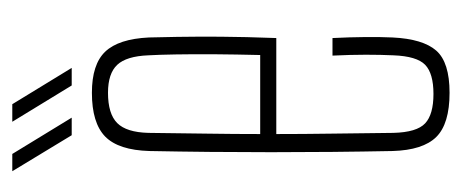

<svg xmlns="http://www.w3.org/2000/svg" viewBox="-250 -532 787 328"><g transform="rotate(-90 144.0 -368.5)"><path d="M149 5.5Q96 5.5 73.5 -17.2Q51 -40 49.5 -92Q48.5 -142.5 48 -194.5Q47.5 -246.5 47.5 -299.2Q47.5 -352 48 -404.2Q48.5 -456.5 49.5 -507Q51 -560 74.2 -582.8Q97.5 -605.5 149 -605.5Q197.5 -605.5 219.2 -582.8Q241 -560 243.5 -508Q244 -490.5 244.5 -459.8Q245 -429 244.8 -386.2Q244.5 -343.5 242.5 -290.5H78.5Q78.5 -245.5 79.2 -197.2Q80 -149 80.5 -90.5Q81.5 -50.5 96.8 -36.2Q112 -22 147 -22Q182 -22 196.8 -36.2Q211.5 -50.5 213 -90.5Q214 -112 214 -137.5Q214 -163 212.5 -194.5H242.5Q244 -164.5 244.2 -139Q244.5 -113.5 243.5 -92Q241 -40 221 -17.2Q201 5.5 149 5.5ZM78.5 -318H213.5Q214.5 -359.5 214.8 -396.5Q215 -433.5 214.5 -462.8Q214 -492 213 -509Q211.5 -546.5 196.8 -562.2Q182 -578 149 -578Q113 -578 97.2 -562.2Q81.5 -546.5 80.5 -509Q80 -454 79.2 -408Q78.5 -362 78.5 -318ZM161.5 -640 99.5 -741.5H129.5L191.5 -640ZM76.5 -640 15 -741.5H44.5L106.5 -640Z"/></g></svg>

Font: Big Shoulders Display Thin ExtraLight
Style: Regular
Weight: 250
Version: Version 2.002